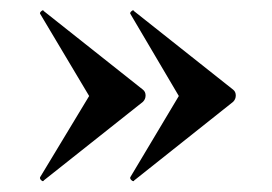

<svg xmlns="http://www.w3.org/2000/svg" viewBox="-20 -382 515 364"><path d="M234 -361 422 -212Q427 -208 427 -201Q427 -194 422 -189L234.5 -40Q233.4 -37 229.7 -40Q226 -43 227 -46L319 -200L227 -356Q226 -358 229.5 -361Q233 -364 234 -361ZM63 -361 251 -212Q256 -208 256 -201Q256 -194 251 -189L63.1 -40Q62 -37 58.5 -40Q55 -43 56 -46L149 -200L56 -356Q55 -358 58.5 -361Q62 -364 63 -361Z"/></svg>

Font: Cormorant Garamond Light
Style: Regular
Weight: 300
Designer: Christian Thalmann (Catharsis Fonts)
Foundry: Catharsis Fonts
Version: Version 4.001